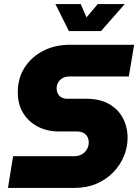

<svg xmlns="http://www.w3.org/2000/svg" viewBox="-20 -919 678 939"><path d="M19 0 44 -155H341Q365 -155 381 -164.5Q397 -174 405.5 -189.5Q414 -205 414 -222Q414 -238 407.5 -250Q401 -262 388 -269Q375 -276 355 -276H268Q210 -276 164.5 -300Q119 -324 93 -366.5Q67 -409 67 -467Q67 -537 100.5 -589Q134 -641 191.5 -670.5Q249 -700 321 -700H636L610 -545H320Q300 -545 286 -537Q272 -529 264.5 -516Q257 -503 257 -487Q257 -473 263 -461Q269 -449 281 -442.5Q293 -436 309 -436H401Q468 -436 513 -410.5Q558 -385 581 -341.5Q604 -298 604 -245Q604 -200 586.5 -156.5Q569 -113 535 -77.5Q501 -42 453 -21Q405 0 344 0ZM317 -767 251 -899H375L403 -834L458 -899H590L474 -767Z"/></svg>

Font: MuseoModerno Thin ExtraBold
Style: Italic
Weight: 800
Italic angle: -9°
Version: Version 1.003